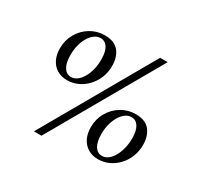

<svg xmlns="http://www.w3.org/2000/svg" viewBox="-164 -978 1247 1201"><g transform="rotate(30 459.0 -377.0)"><path d="M232 -361Q191 -361 160 -379.2Q129 -397.5 111.8 -431.8Q94.5 -466 94.5 -512.5Q94.5 -571 122 -618.8Q149.5 -666.5 196 -694.8Q242.5 -723 298.5 -723Q368.5 -723 400.8 -682.8Q433 -642.5 433 -579Q433 -532.5 416.8 -493Q400.5 -453.5 372.5 -423.8Q344.5 -394 308.2 -377.5Q272 -361 232 -361ZM243.5 -390.5Q266.5 -390.5 286.8 -405.8Q307 -421 322.2 -447.5Q337.5 -474 345.8 -507.8Q354 -541.5 354 -579Q354 -637 335.2 -665.8Q316.5 -694.5 284.5 -694.5Q261 -694.5 240.8 -679.8Q220.5 -665 205 -639.5Q189.5 -614 181 -580.5Q172.5 -547 172.5 -509Q172.5 -451 191.8 -420.8Q211 -390.5 243.5 -390.5ZM667 -773.5 722 -774 268 19.5H213.5ZM646.5 -29.5Q605.5 -29.5 574.5 -48Q543.5 -66.5 526 -100.8Q508.5 -135 508.5 -182Q508.5 -240 536 -288Q563.5 -336 610 -364.2Q656.5 -392.5 713 -392.5Q783 -392.5 815.2 -352Q847.5 -311.5 847.5 -248Q847.5 -201.5 831.5 -161.8Q815.5 -122 787.2 -92.2Q759 -62.5 722.8 -46Q686.5 -29.5 646.5 -29.5ZM657.5 -60Q681 -60 701 -75Q721 -90 736 -116.5Q751 -143 759.5 -177Q768 -211 768 -248Q768 -306 749.2 -334.5Q730.5 -363 698.5 -363Q675.5 -363 655.2 -348.2Q635 -333.5 619.8 -308Q604.5 -282.5 595.8 -249.2Q587 -216 587 -178.5Q587 -120 606.2 -90Q625.5 -60 657.5 -60Z"/></g></svg>

Font: Merriweather 96pt
Style: Italic
Weight: 400
Italic angle: -7.8°
Version: Version 2.101